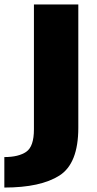

<svg xmlns="http://www.w3.org/2000/svg" viewBox="-86 -613 434 863"><path d="M-66.5 230Q96.5 230 181.2 176Q266 122 266 -39V-593H66.5V-31.5Q66.5 45.5 32 69.2Q-2.5 93 -66.5 93Z"/></svg>

Font: Anybody UltraCondensed Thin ExtraBold
Style: Regular
Weight: 800
Version: Version 1.111